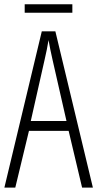

<svg xmlns="http://www.w3.org/2000/svg" viewBox="-20 -857 444 877"><path d="M355 0 293.5 -259.3H112.3L49.8 0H0L170.9 -713.9H232.9L404.3 0ZM283.7 -304.2 220.2 -583Q214.4 -608.9 210 -630.1Q205.6 -651.4 201.7 -673.8Q198.2 -651.4 193.8 -630.4Q189.5 -609.4 183.6 -583.5L120.6 -304.2ZM310.5 -837.4V-798.8H92.8V-837.4Z"/></svg>

Font: Open Sans Condensed Light
Style: Regular
Weight: 300
Width: 3
Designer: Monotype Design Team
Foundry: Monotype Imaging Inc.
Version: Version 3.003; ttfautohint (v1.8.4)